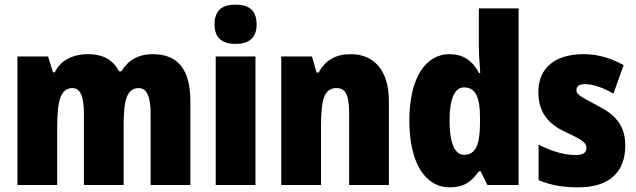

<svg xmlns="http://www.w3.org/2000/svg" viewBox="-20 -796 2738 826"><path d="M637 -563C575 -563 530 -536 502 -489H492C470 -533 429 -563 359 -563C290 -563 239 -534 216 -485H208L187 -553H55V0H226V-246C226 -364 241 -417 292 -417C326 -417 341 -381 341 -305V0H512V-262C512 -367 527 -417 577 -417C611 -417 628 -382 628 -305V0H799V-360C799 -499 744 -563 637 -563Z M993 -776C935 -776 903 -751 903 -691C903 -632 937 -607 993 -607C1050 -607 1084 -632 1084 -691C1084 -751 1052 -776 993 -776ZM1079 -553H908V0H1079Z M1488 -563C1424 -563 1379 -536 1351 -484H1342L1322 -553H1190V0H1361V-250C1361 -370 1375 -417 1428 -417C1471 -417 1482 -379 1482 -306V0H1653V-360C1653 -493 1590 -563 1488 -563Z M1915 10C1975 10 2007 -13 2040 -59H2048L2077 0H2211V-760H2040V-595C2040 -566 2043 -525 2046 -482H2041C2012 -536 1972 -563 1914 -563C1809 -563 1741 -458 1741 -277C1741 -97 1808 10 1915 10ZM1976 -130C1938 -130 1914 -177 1914 -278C1914 -373 1937 -420 1976 -420C2026 -420 2045 -378 2045 -290V-263C2044 -170 2025 -130 1976 -130Z M2670 -170C2670 -259 2624 -305 2548 -343C2471 -384 2460 -390 2460 -409C2460 -426 2473 -434 2498 -434C2534 -434 2580 -416 2619 -393L2663 -516C2605 -547 2552 -563 2491 -563C2369 -563 2296 -505 2296 -400C2296 -318 2334 -265 2409 -230C2491 -192 2503 -180 2503 -160C2503 -138 2487 -129 2453 -129C2405 -129 2346 -148 2297 -174V-21C2352 2 2406 10 2467 10C2601 10 2670 -55 2670 -170Z"/></svg>

Font: Noto Sans Devanagari Condensed Black
Style: Regular
Weight: 900
Width: 3
Designer: Jelle Bosma - Monotype Design Team
Foundry: Monotype Imaging Inc.
Version: Version 2.004